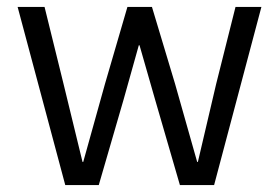

<svg xmlns="http://www.w3.org/2000/svg" viewBox="-20 -536 808 556"><path d="M169 0 31 -516H109L164 -293L219 -67H221L284 -293L349 -516H420L487 -293L551 -67H553L606 -293L662 -516H737L600 0H501L429 -248L384 -405H382L338 -248L266 0Z"/></svg>

Font: Anuphan
Style: Regular
Weight: 400
Designer: Mike Abbink, Paul van der Laan, Pieter van Rosmalen, Mint Tantisuwanna
Foundry: Bold Monday; Cadson Demak
Version: Version 3.002;hotconv 1.0.109;makeotfexe 2.5.65596